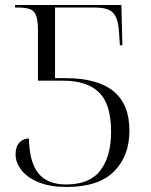

<svg xmlns="http://www.w3.org/2000/svg" viewBox="-20 -734 599 764"><path d="M244 10Q181 10 135.5 -8Q90 -26 66 -56Q42 -86 42 -120Q42 -150 57 -166.5Q72 -183 95 -183Q97 -88 133 -44Q169 0 243 0Q337 0 379.5 -56Q422 -112 422 -210Q422 -319 374.5 -366Q327 -413 230 -413H131V-614Q131 -654 123 -673.5Q115 -693 97 -698.5Q79 -704 50 -704H40V-714H463L467 -554H457L454 -600Q452 -641 442.5 -663.5Q433 -686 413 -695Q393 -704 356 -704H199V-423H241Q367 -423 431 -371.5Q495 -320 495 -214Q495 -113 433.5 -51.5Q372 10 244 10Z"/></svg>

Font: Noto Serif Display Light
Style: Regular
Weight: 300
Designer: Monotype Design Team
Foundry: Monotype Imaging Inc.
Version: Version 2.009